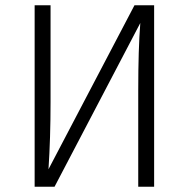

<svg xmlns="http://www.w3.org/2000/svg" viewBox="-20 -705 713 725"><path d="M562 0H502V-365.2Q502 -520 509.8 -618.2L186 0H110.8V-685.1H170.9V-319.8Q170.9 -183.6 163.1 -65.9L487.8 -685.1H562Z"/></svg>

Font: FiraSans-Light
Style: Regular
Weight: 300
Designer: Carrois Corporate & Edenspiekermann AG
Foundry: Carrois Corporate GbR & Edenspiekermann AG
Version: Version 3.106;PS 003.106;hotconv 1.0.70;makeotf.lib2.5.58329